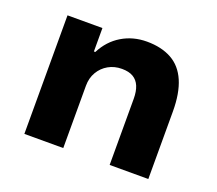

<svg xmlns="http://www.w3.org/2000/svg" viewBox="-93 -643 870 770"><g transform="rotate(20 341.5 -258.0)"><path d="M77 0V-506H226V-406H232Q259 -459 306.5 -487.5Q354 -516 413 -516Q475 -516 518.5 -492Q562 -468 584 -417Q606 -366 606 -288V0H441V-282Q441 -314 432 -335.5Q423 -357 404.5 -368Q386 -379 356 -379Q324 -379 298.5 -364.5Q273 -350 258 -324.5Q243 -299 243 -266V0Z"/></g></svg>

Font: Nunito Sans 6pt ExtraBold
Style: Regular
Weight: 800
Version: Version 3.101;gftools[0.9.27]